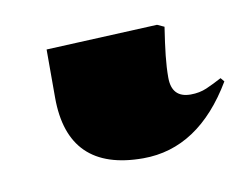

<svg xmlns="http://www.w3.org/2000/svg" viewBox="-38 -17 389 299"><g transform="rotate(-10 156.5 132.5)"><path d="M168 233Q49 233 49 116V40L225 32L236 37Q232 63 230 81.5Q228 100 228 116Q228 148 258 148Q272 148 283.5 143Q295 138 308 131L313 137Q256 233 168 233Z"/></g></svg>

Font: Literata 72pt Black
Style: Regular
Weight: 900
Designer: Latin by Veronika Burian and Jose Scaglione. Greek by Irene Vlachou. Cyrillic by Vera Evstafieva.
Foundry: TypeTogether
Version: Version 3.002